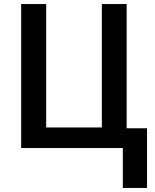

<svg xmlns="http://www.w3.org/2000/svg" viewBox="-20 -734 768 952"><path d="M709 -98V198H589V0H85V-714H209V-102H485V-714H608V-98Z"/></svg>

Font: Noto Sans Display Medium
Style: Regular
Weight: 500
Designer: Monotype Design Team
Foundry: Monotype Imaging Inc.
Version: Version 1.900